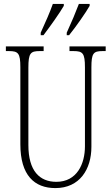

<svg xmlns="http://www.w3.org/2000/svg" viewBox="-20 -951 571 981"><path d="M321 -784V-771H333C370 -817 418 -886 438 -921V-931H383C366 -886 347 -841 321 -784ZM188 -784V-771H202C237 -817 286 -886 306 -921V-931H250C234 -886 214 -841 188 -784ZM263 10C387 10 447 -86 447 -201V-606C447 -679 457 -690 504 -690H520V-714H335V-690H356C403 -690 414 -679 414 -607V-203C414 -115 374 -22 268 -22C182 -22 125 -78 125 -210V-605C125 -680 136 -690 183 -690H203V-714H10V-690H26C73 -690 84 -679 84 -608V-214C84 -55 156 10 263 10Z"/></svg>

Font: Noto Serif Thai ExtraCondensed ExtraLight
Style: Regular
Weight: 200
Width: 2
Designer: Monotype Design Team
Foundry: Monotype Imaging Inc.
Version: Version 2.002